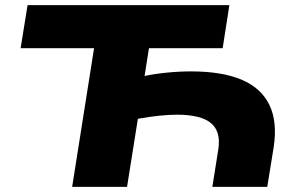

<svg xmlns="http://www.w3.org/2000/svg" viewBox="-20 -725 1160 745"><path d="M260 0 345 -538H60L87 -705H870L844 -538H558L541 -430Q576 -438 625.5 -443Q675 -448 721 -448Q841 -448 917 -416Q993 -384 1025 -318.5Q1057 -253 1042 -154L1017 0H804L827 -145Q838 -214 799 -247Q760 -280 666 -280Q636 -280 597.5 -276Q559 -272 515 -264L473 0Z"/></svg>

Font: Nunito Sans 10pt Expanded Black
Style: Italic
Weight: 900
Width: 7
Italic angle: -9°
Designer: Vernon Adams
Foundry: Vernon Adams
Version: Version 3.101;gftools[0.9.27]